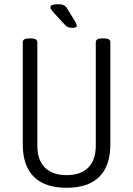

<svg xmlns="http://www.w3.org/2000/svg" viewBox="-20 -884 630 910"><path d="M296 6Q193 6 140.5 -46Q88 -98 88 -199V-684Q88 -702 118 -702H126Q157 -702 157 -684V-194Q157 -125 193 -89.5Q229 -54 296 -54Q362 -54 398 -89.5Q434 -125 434 -194V-684Q434 -702 465 -702H473Q503 -702 503 -684V-199Q503 -98 450.5 -46Q398 6 296 6ZM323 -752Q300 -752 289 -765L239 -819Q231 -828 225 -835.5Q219 -843 219 -850Q219 -864 253 -864Q272 -864 282 -859.5Q292 -855 300 -841L338 -779Q344 -767 344 -762Q344 -752 323 -752Z"/></svg>

Font: Asap Condensed Light
Style: Regular
Weight: 300
Width: 3
Designer: Pablo Cosgaya
Foundry: Omnibus-Type
Version: Version 3.001; ttfautohint (v1.8.4.7-5d5b)